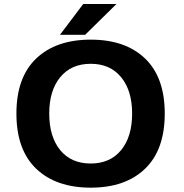

<svg xmlns="http://www.w3.org/2000/svg" viewBox="-20 -898 890 930"><path d="M270.5 -729.5 383 -878.5H544L392.5 -729.5ZM419.5 11Q251 11 155.2 -80.8Q59.5 -172.5 59.5 -348Q59.5 -523 155.2 -614.5Q251 -706 419.5 -706Q587.5 -706 682.8 -614.5Q778 -523 778 -348Q778 -172.5 682.8 -80.8Q587.5 11 419.5 11ZM419.5 -106Q513.5 -106 566.8 -171Q620 -236 620 -348Q620 -459 566.8 -524Q513.5 -589 419.5 -589Q325 -589 271.8 -524.2Q218.5 -459.5 218.5 -348Q218.5 -236 271.5 -171Q324.5 -106 419.5 -106Z"/></svg>

Font: League Mono Wide SemiBold
Style: Regular
Weight: 600
Width: 8
Designer: Tyler Finck
Foundry: The League of Moveable Type / Tyler Finck
Version: Version 2.210